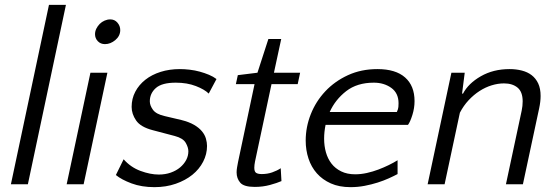

<svg xmlns="http://www.w3.org/2000/svg" viewBox="-20 -760 2308 792"><path d="M95 0H25L182 -740H252Z M325 0H255L353 -460H423ZM372 -619Q372 -631 377.5 -642Q383 -653 391.5 -661.5Q400 -670 411.5 -675Q423 -680 435 -680Q453 -680 464.5 -666.5Q476 -653 476 -636Q476 -612 456 -595Q436 -578 413 -578Q395 -578 383.5 -590Q372 -602 372 -619Z M705 -419Q648 -419 623 -397Q598 -375 598 -342Q598 -325 611 -307Q624 -289 660 -281L728 -265Q760 -257 780.5 -245Q801 -233 813 -218.5Q825 -204 829.5 -188Q834 -172 834 -158Q834 -124 818 -93Q802 -62 773.5 -39Q745 -16 705 -2Q665 12 617 12Q564 12 522.5 -3.5Q481 -19 458 -38L490 -103Q519 -70 559.5 -55Q600 -40 635 -40Q662 -40 684.5 -48Q707 -56 723 -69.5Q739 -83 748 -100Q757 -117 757 -136Q757 -152 746 -171Q735 -190 701 -199L610 -223Q560 -236 541.5 -263Q523 -290 523 -319Q523 -353 538 -381.5Q553 -410 579.5 -431Q606 -452 642.5 -463.5Q679 -475 722 -475Q741 -475 762.5 -472.5Q784 -470 804 -464.5Q824 -459 842 -451.5Q860 -444 873 -434L841 -374Q824 -391 788 -405Q752 -419 705 -419Z M1030 -413H953L961 -450L1042 -460L1087 -599H1140L1110 -460H1218L1208 -413H1100L1032 -94Q1029 -79 1029 -68Q1029 -52 1036.5 -47Q1044 -42 1060 -42Q1083 -42 1103 -49Q1123 -56 1138 -66L1141 -13Q1123 -5 1093.5 3Q1064 11 1031 11Q986 11 971 -6.5Q956 -24 956 -49Q956 -59 958 -70Q960 -81 962 -92Z M1537 -475Q1612 -475 1651 -440.5Q1690 -406 1690 -343Q1690 -314 1681 -285.5Q1672 -257 1663 -245H1323Q1317 -216 1317 -188Q1317 -158 1324.5 -131.5Q1332 -105 1347.5 -85Q1363 -65 1387.5 -53Q1412 -41 1445 -41Q1469 -41 1493.5 -46.5Q1518 -52 1540.5 -60.5Q1563 -69 1583.5 -79Q1604 -89 1620 -99V-42Q1605 -34 1584 -24.5Q1563 -15 1538 -7Q1513 1 1484.5 6.5Q1456 12 1426 12Q1379 12 1344.5 -3.5Q1310 -19 1287 -45Q1264 -71 1252.5 -106Q1241 -141 1241 -180Q1241 -236 1262 -289Q1283 -342 1322 -383.5Q1361 -425 1415.5 -450Q1470 -475 1537 -475ZM1522 -419Q1453 -419 1408 -384Q1363 -349 1340 -298H1617Q1619 -303 1621.5 -309.5Q1624 -316 1624 -334Q1624 -376 1594 -397.5Q1564 -419 1522 -419Z M2067 0 2132 -304Q2136 -323 2136 -342Q2136 -381 2115 -398.5Q2094 -416 2059 -416Q2034 -416 2008 -408Q1982 -400 1958 -384.5Q1934 -369 1913 -346.5Q1892 -324 1877 -295L1814 0H1744L1842 -460H1897L1886 -374H1890Q1912 -416 1963.5 -445.5Q2015 -475 2082 -475Q2109 -475 2132.5 -469Q2156 -463 2173 -450Q2190 -437 2200 -416Q2210 -395 2210 -364Q2210 -341 2204 -313L2137 0Z"/></svg>

Font: Quattrocento Sans
Style: Italic
Weight: 400
Designer: Pablo Impallari
Foundry: Pablo Impallari, Igino Marini, Brenda Gallo
Version: Version 2.000